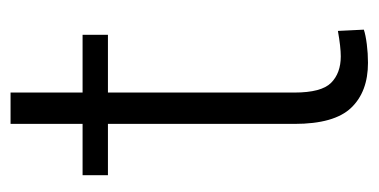

<svg xmlns="http://www.w3.org/2000/svg" viewBox="-196 -508 714 362"><g transform="rotate(-90 161.0 -327.0)"><path d="M286.1 2Q275.9 5.4 258.5 7.6Q241.2 9.8 223.6 9.8Q168.9 9.8 138.7 -22Q108.4 -53.7 108.4 -128.9V-480.5H11.7V-528.3H108.4V-664.1H167.5V-528.3H276.4V-480.5H167.5V-128.9Q167.5 -78.1 185.8 -59.8Q204.1 -41.5 235.8 -41.5Q253.4 -41.5 283.7 -46.9Z"/></g></svg>

Font: Heebo Light
Style: Regular
Weight: 300
Designer: Oded Ezer
Foundry: Meir Sadan
Version: Version 2.001; ttfautohint (v1.5.14-ce02) -l 8 -r 50 -G 200 